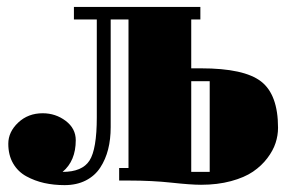

<svg xmlns="http://www.w3.org/2000/svg" viewBox="-20 -520 833 553"><path d="M323.2 0V-36.1H350.1V-463.9H298.8V-153.8Q298.8 -119.1 291.5 -90.1Q284.2 -61 268.8 -37.4Q253.4 -13.7 227.1 -0.2Q200.7 13.2 166 13.2Q134.8 13.2 107.4 7.1Q80.1 1 55.9 -12.2Q31.7 -25.4 17.8 -49.3Q3.9 -73.2 3.9 -106Q3.9 -140.1 32.5 -167Q61 -193.8 103 -193.8Q140.1 -193.8 169.2 -171.9Q198.2 -149.9 198.2 -116.2Q198.2 -56.6 160.2 -24.9Q216.8 -24.9 237.8 -57.6Q258.8 -90.3 258.8 -182.1V-463.9H192.9V-500H557.1V-463.9H530.8V-323.2H559.1Q683.1 -323.2 731.9 -285.4Q780.8 -247.6 780.8 -151.9Q780.8 -129.9 773.7 -108.2Q766.6 -86.4 750 -64.5Q733.4 -42.5 708.7 -25.6Q684.1 -8.8 645.3 1.7Q606.4 12.2 559.1 12.2Q529.8 12.2 473.9 6.1Q418 0 350.1 0ZM530.8 -24.9H584V-286.1H530.8Z"/></svg>

Font: Lletraferida
Style: Heavy
Weight: 900
Designer: Josep Patau Bellart
Foundry: Josep Patau Bellart
Version: Version 1.000